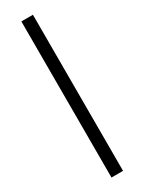

<svg xmlns="http://www.w3.org/2000/svg" viewBox="-237 -773 724 963"><g transform="rotate(-30 125.5 -291.0)"><path d="M91.6 161V-743H158.6V161Z"/></g></svg>

Font: Saira Thin SemiCondensed
Style: Regular
Weight: 100
Width: 4
Version: Version 1.101